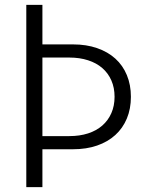

<svg xmlns="http://www.w3.org/2000/svg" viewBox="-20 -770 610 790"><path d="M88.2 0V-750H154.5V-587.3H280.5Q335.5 -587.3 379.5 -572Q423.6 -556.8 454.5 -528.9Q485.5 -500.9 502 -460.9Q518.6 -420.9 518.6 -371.8Q518.6 -322.3 502 -282.5Q485.5 -242.7 454.5 -214.5Q423.6 -186.4 379.5 -171.1Q335.5 -155.9 280.5 -155.9H154.5V0ZM154.5 -210H265.5Q307.7 -210 342.3 -221.1Q376.8 -232.3 400.9 -253.4Q425 -274.5 438.2 -304.5Q451.4 -334.5 451.4 -371.8Q451.4 -409.1 438.2 -439.1Q425 -469.1 400.9 -490Q376.8 -510.9 342.3 -522Q307.7 -533.2 265.5 -533.2H154.5Z"/></svg>

Font: Spartan
Style: Regular
Weight: 400
Designer: Matt Bailey, Mirko Velimirovic
Foundry: Matt Bailey
Version: Version 1.005